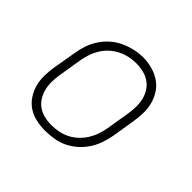

<svg xmlns="http://www.w3.org/2000/svg" viewBox="-135 -701 869 869"><g transform="rotate(45 300.0 -266.5)"><path d="M248 8Q219 8 190.5 2Q162 -4 138.5 -19.5Q115 -35 99.5 -58.5Q84 -82 76.5 -109Q69 -136 69.5 -166Q70 -196 75 -226L94 -336Q98 -363 107 -389.5Q116 -416 132 -440.5Q148 -465 170 -484.5Q192 -504 218 -516Q244 -528 271.5 -534.5Q299 -541 327 -541Q356 -541 384.5 -533.5Q413 -526 436.5 -510.5Q460 -495 475.5 -472Q491 -449 498.5 -421.5Q506 -394 505.5 -364Q505 -334 500 -304L482 -194Q477 -167 468 -140.5Q459 -114 443 -89.5Q427 -65 405 -45.5Q383 -26 357 -13.5Q331 -1 303 3.5Q275 8 248 8ZM249 -30Q272 -30 295 -34.5Q318 -39 339 -49.5Q360 -60 378 -77Q396 -94 408.5 -114Q421 -134 428.5 -156Q436 -178 440 -201L458 -311Q462 -334 462.5 -358Q463 -382 458 -404Q453 -426 441 -445Q429 -464 411 -476.5Q393 -489 370 -494.5Q347 -500 323 -500Q301 -500 278.5 -495Q256 -490 235 -479.5Q214 -469 196 -452.5Q178 -436 165.5 -415.5Q153 -395 146 -373.5Q139 -352 135 -329L117 -219Q113 -196 112.5 -172.5Q112 -149 117 -127Q122 -105 133.5 -86Q145 -67 163 -54Q181 -41 203.5 -35.5Q226 -30 249 -30Z"/></g></svg>

Font: Iosevka Slab XLtEx
Style: Italic
Weight: 200
Width: 7
Italic angle: -9°
Monospace: yes
Designer: Belleve Invis
Foundry: Belleve Invis
Version: Version 11.1.0; ttfautohint (v1.8.3)